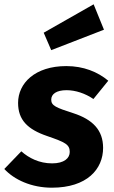

<svg xmlns="http://www.w3.org/2000/svg" viewBox="-38 -855 531 892"><path d="M397 -835 165 -703 200 -622 445 -717ZM270 -548C124 -548 46 -468 46 -377C46 -298 90 -254 181 -223C265 -194 286 -184 286 -149C286 -120 260 -96 204 -96C144 -96 96 -121 61 -152L-18 -70C28 -20 108 17 203 17C366 17 441 -69 441 -168C441 -251 392 -300 303 -329C222 -355 200 -364 200 -392C200 -418 224 -436 271 -436C313 -436 358 -421 396 -395L465 -480C416 -521 350 -548 270 -548Z"/></svg>

Font: Fira Sans
Style: Bold Italic
Weight: 700
Italic angle: -8°
Designer: bBox Type GmbH & Carrois Corporate GbR & Edenspiekermann AG
Foundry: bBox Type GmbH & Carrois Corporate GbR & Edenspiekermann AG
Version: Version 4.301;PS 004.301;hotconv 1.0.88;makeotf.lib2.5.64775